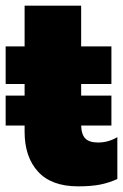

<svg xmlns="http://www.w3.org/2000/svg" viewBox="-20 -644 435 679"><path d="M67 -178V-200H0V-306H67V-347H0V-480H67V-624H267V-480H374V-347H267V-306H374V-200H267Q268 -168 282 -154Q296 -140 327 -140Q363 -140 395 -159V-11Q367 2 335.5 8.5Q304 15 256 15Q162 15 114.5 -37Q67 -89 67 -178Z"/></svg>

Font: Prompt ExtraBold
Style: Regular
Weight: 800
Designer: Katatrad Team
Foundry: CadsonDemak
Version: Version 1.001